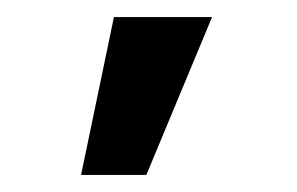

<svg xmlns="http://www.w3.org/2000/svg" viewBox="-20 -740 348 225"><path d="M113.5 -720H228.5L151.5 -535H75Z"/></svg>

Font: Hauora
Style: Bold
Weight: 700
Designer: Wayne Shih
Foundry: WCYS
Version: Version 1.001;hotconv 1.0.109;makeotfexe 2.5.65596